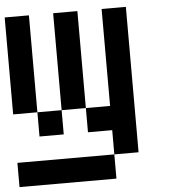

<svg xmlns="http://www.w3.org/2000/svg" viewBox="-54 -827 776 877"><g transform="rotate(-5 333.5 -389.0)"><path d="M111.1 -333.3H0V-777.8H111.1ZM555.6 -111.1H444.4V-222.2H333.3V-333.3H444.4V-777.8H555.6ZM222.2 -222.2H111.1V-333.3H222.2ZM444.4 0H0V-111.1H444.4ZM333.3 -333.3H222.2V-777.8H333.3Z"/></g></svg>

Font: Pixeloid Sans
Style: Regular
Weight: 400
Designer: GGBotNet
Foundry: GGBotNet
Version: 0.5